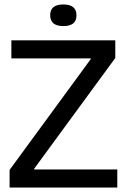

<svg xmlns="http://www.w3.org/2000/svg" viewBox="-20 -841 569 861"><path d="M23 0V-79L387 -576V-579H31V-660H497V-581L133 -84V-81H506V0ZM264 -724Q205 -724 205 -773Q205 -821 264 -821Q323 -821 323 -772Q323 -724 264 -724Z"/></svg>

Font: Bricolage Grotesque 48pt
Style: Regular
Weight: 400
Designer: Mathieu Triay
Foundry: Atelier Triay
Version: Version 1.000; ttfautohint (v1.8.4.7-5d5b);gftools[0.9.32]